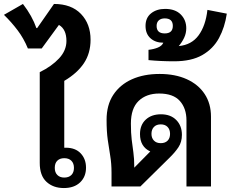

<svg xmlns="http://www.w3.org/2000/svg" viewBox="-56 -943 1167 971"><path d="M402 -742Q402 -674 368.5 -623.5Q335 -573 269 -534V-196Q273 -196 277 -196Q325 -196 352 -167.5Q379 -139 379 -95Q379 -49 349 -20.5Q319 8 267 8Q213 8 179 -23.5Q145 -55 145 -119V-578Q206 -608 243 -648Q280 -688 280 -736Q280 -795 242 -817L155 -698H85Q64 -749 33 -790Q2 -831 -36 -868L60 -923Q107 -862 128 -801H132L217 -923Q305 -923 353.5 -872.5Q402 -822 402 -742ZM269 -143Q247 -143 234 -130.5Q221 -118 221 -94Q221 -71 234 -58Q247 -45 269 -45Q292 -45 305 -58Q318 -71 318 -94Q318 -117 305 -130Q292 -143 269 -143Z M508 0V-69Q508 -116 501.5 -154.5Q495 -193 489 -235.5Q483 -278 483 -337Q483 -412 517 -463.5Q551 -515 611 -542Q671 -569 751 -569Q830 -569 888.5 -542.5Q947 -516 979 -467.5Q1011 -419 1011 -353V0H887V-334Q887 -395 853.5 -432.5Q820 -470 749 -470Q684 -470 645 -432.5Q606 -395 606 -318Q606 -270 610 -237Q614 -204 618.5 -172.5Q623 -141 623 -99V-95L704 -177Q652 -201 652 -265Q652 -311 681 -338Q710 -365 758 -365Q807 -365 835.5 -336Q864 -307 864 -261Q864 -225 846.5 -198.5Q829 -172 800 -144L654 0ZM757 -219Q779 -219 791.5 -231.5Q804 -244 804 -266Q804 -288 791.5 -301Q779 -314 757 -314Q735 -314 722.5 -301Q710 -288 710 -266Q710 -245 722.5 -232Q735 -219 757 -219Z M825 -633Q756 -633 695 -639V-691Q722 -694 742.5 -702.5Q763 -711 770 -727Q730 -727 705 -749.5Q680 -772 680 -812Q680 -853 708 -875.5Q736 -898 779 -898Q830 -898 858 -870Q886 -842 886 -800Q886 -775 875.5 -752.5Q865 -730 848 -710Q913 -716 948.5 -764.5Q984 -813 993 -893L1091 -874Q1081 -805 1051.5 -750.5Q1022 -696 967 -664.5Q912 -633 825 -633ZM777 -774Q818 -774 818 -812Q818 -850 777 -850Q758 -850 747 -840Q736 -830 736 -812Q736 -774 777 -774Z"/></svg>

Font: Noto Sans Thai Looped SemiBold
Style: Regular
Weight: 600
Designer: Sasikarn Vongin, Ben Mitchell
Foundry: The Fontpad Ltd
Version: Version 1.001; ttfautohint (v1.8.4.7-5d5b)